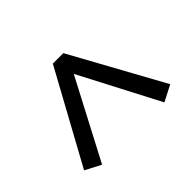

<svg xmlns="http://www.w3.org/2000/svg" viewBox="-127 -723 791 791"><g transform="rotate(45 268.5 -327.0)"><path d="M48 -296V-357L450 -578L486 -508L139 -327L486 -145L450 -76Z"/></g></svg>

Font: Source Serif Pro SemiBold
Style: Regular
Weight: 600
Designer: Frank Grießhammer
Foundry: Adobe Systems Incorporated
Version: Version 3.001;hotconv 1.0.111;makeotfexe 2.5.65597